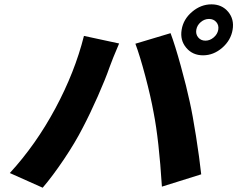

<svg xmlns="http://www.w3.org/2000/svg" viewBox="-20 -838 1103 892"><path d="M951 -750Q930 -750 912.8 -735.4Q895.6 -720.9 892 -699.9Q888.5 -679 900.9 -664.1Q913.4 -649.1 934.3 -649.1Q955.3 -649.1 972.8 -664.1Q990.4 -679 994 -699.9Q997.5 -720.9 984.9 -735.4Q972.3 -750 951 -750ZM823.9 -699.9Q831.7 -748.6 872.5 -783.2Q913.4 -817.8 962.4 -817.8Q1011 -817.8 1040 -783.2Q1068.9 -748.6 1060.7 -699.9Q1052.6 -650.9 1012.3 -615.9Q971.9 -581 923.3 -581Q874.6 -581 845.2 -616.1Q815.7 -651.3 823.9 -699.9ZM25.6 -34.1Q146.7 -165.8 237.2 -334.5Q327.8 -503.2 370 -671.2L533.4 -636Q501.1 -560.4 489 -525.9Q470.5 -472.3 434.3 -390.4Q398.1 -308.6 364.7 -245Q329.2 -175.4 276.5 -97.1Q223.7 -18.8 178.3 34.1ZM693.9 -313.9Q680.4 -388.8 655.2 -483.8Q630 -578.8 609 -634.9L772.4 -683.9Q793 -629.3 820 -531.4Q846.9 -433.6 861.5 -365.1Q875 -304.7 890.8 -204.4Q906.6 -104 914.8 -28.1L732.2 29.1Q718.4 -188.9 693.9 -313.9Z"/></svg>

Font: Karasuma Gothic
Style: Italic
Weight: 900
Italic angle: -9.39999°
Designer: Rasmus Andersson / Ryoko Nishizuka
Foundry: Genbu
Version: Version 1.00